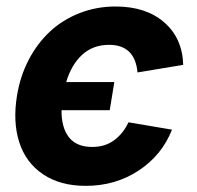

<svg xmlns="http://www.w3.org/2000/svg" viewBox="-20 -573 620 603"><path d="M339.1 -315.3 324.6 -226.9H173.3Q172.6 -172.6 196.4 -142Q220.2 -111.5 269.5 -111.5Q310 -111.5 338.4 -132.5Q366.8 -153.4 383.5 -188.9L520.2 -165.8Q488.6 -85.6 415.7 -37.5Q342.7 10.7 249.3 10.7Q169 10.7 115.1 -25.7Q61.1 -62.1 40.5 -126.2Q19.9 -190.3 33.4 -272.7Q43.3 -333.8 70.3 -385.5Q97.3 -437.1 137.1 -474.1Q176.8 -511 229.9 -531.8Q283 -552.6 343 -552.6Q438.6 -552.6 495.7 -502.8Q552.9 -453.1 555.4 -369.3L411.9 -345.5Q403.8 -432.2 322.4 -432.2Q272.7 -432.2 238.6 -401.5Q204.5 -370.7 187.9 -315.3Z"/></svg>

Font: Karasuma Gothic
Style: Bold Italic
Weight: 700
Italic angle: 9.39998°
Designer: Rasmus Andersson / Ryoko Nishizuka
Foundry: Genbu
Version: Version 1.00